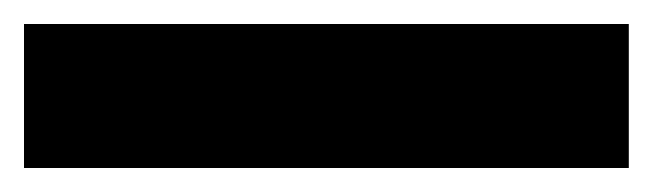

<svg xmlns="http://www.w3.org/2000/svg" viewBox="-23 -900 544 160"><path d="M501 -760H-3V-880H501Z"/></svg>

Font: Noto Sans Lao SemiCondensed Black
Style: Regular
Weight: 900
Width: 4
Designer: Monotype Design Team
Foundry: Monotype Imaging Inc.
Version: Version 2.003; ttfautohint (v1.8.4.7-5d5b)